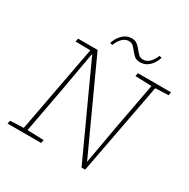

<svg xmlns="http://www.w3.org/2000/svg" viewBox="-187 -1015 1174 1193"><g transform="rotate(30 400.5 -419.0)"><path d="M559 -653 563 -676H801L797 -653L703 -649L579 7H553L258 -637H257L207 -355L146 -27L264 -23L259 0H18L23 -23L119 -27L236 -651L129 -653L134 -676H274L565 -41L614 -317L676 -649ZM320 -753Q334 -795 361 -820Q388 -845 422 -845Q448 -845 463.5 -832.5Q479 -820 492 -803Q505 -786 516.5 -775.5Q528 -765 548 -765Q596 -765 626 -837L643 -832Q630 -791 603 -766Q576 -741 541 -741Q514 -741 499.5 -753Q485 -765 472 -782Q459 -799 447.5 -810Q436 -821 415 -821Q368 -821 337 -748Z"/></g></svg>

Font: Source Serif 4 SmText ExtraLight
Style: Italic
Weight: 200
Italic angle: -12°
Designer: Frank Grießhammer
Foundry: Adobe
Version: Version 4.005;hotconv 1.1.0;makeotfexe 2.6.0